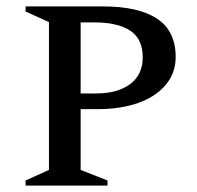

<svg xmlns="http://www.w3.org/2000/svg" viewBox="-20 -580 617 600"><path d="M60 0V-16L133 -49V-511L60 -544V-560H301Q413 -560 471 -521.5Q529 -483 529 -402Q529 -352 498 -315Q467 -278 412.5 -258.5Q358 -239 287 -239H232V-49L316 -16V0ZM232 -510V-288H281Q348 -288 387 -317.5Q426 -347 426 -400Q426 -459 386.5 -484.5Q347 -510 275 -510Z"/></svg>

Font: Spectral SC Medium
Style: Regular
Weight: 500
Designer: Jean-Baptiste Levee
Foundry: Production Type
Version: Version 2.001